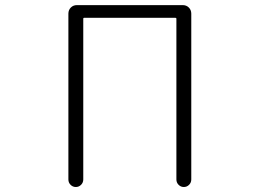

<svg xmlns="http://www.w3.org/2000/svg" viewBox="-20 -749 1040 769"><path d="M253.9 -30.3V-694.3Q253.9 -709 263.7 -718.8Q273.4 -728.5 288.1 -728.5H711.9Q726.6 -728.5 736.3 -718.8Q746.1 -709 746.1 -694.3V-30.3Q746.1 -17.6 737.3 -8.8Q728.5 0 716.3 0Q704.1 0 695.3 -8.8Q686.5 -17.6 686.5 -30.3V-673.8Q686.5 -677.7 681.6 -677.7H317.4Q313.5 -677.7 313.5 -673.8V-30.3Q313.5 -17.6 304.7 -8.8Q295.9 0 283.7 0Q271.5 0 262.7 -8.8Q253.9 -17.6 253.9 -30.3Z"/></svg>

Font: Gen Jyuu Gothic L Monospace Light
Style: Regular
Weight: 300
Designer: [Source Han Sans]
Ryoko NISHIZUKA  (kana & ideographs); Paul D. Hunt (Latin, Greek & Cyrillic); Wenlong ZHANG  (bopomofo
Version: Version 1.002.20150607